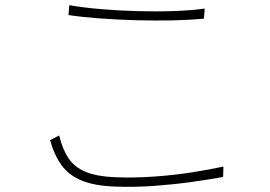

<svg xmlns="http://www.w3.org/2000/svg" viewBox="-20 -744 1040 740"><path d="M841 -102 840 -62Q786 -52 717.5 -42.5Q649 -33 573.5 -27.5Q498 -22 421 -25Q344 -28 295 -48Q246 -68 217.5 -107Q189 -146 173 -204L208 -222Q221 -168 244.5 -133.5Q268 -99 310.5 -81.5Q353 -64 422 -61Q497 -58 574.5 -63.5Q652 -69 721.5 -80Q791 -91 841 -102ZM769 -711 766 -672Q713 -667 645.5 -665.5Q578 -664 505.5 -666Q433 -668 365 -673Q297 -678 244 -686L247 -724Q298 -715 367.5 -709Q437 -703 511 -701Q585 -699 652.5 -701.5Q720 -704 769 -711Z"/></svg>

Font: Zen Kaku Gothic Antique Light
Style: Regular
Weight: 300
Designer: Yoshimichi Ohira
Foundry: Positype
Version: Version 1.001